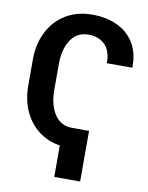

<svg xmlns="http://www.w3.org/2000/svg" viewBox="-97 -790 802 1038"><g transform="rotate(10 304.5 -271.0)"><path d="M273.9 178.7V5.9Q205.1 -4.9 154.8 -44.4Q104.5 -84 77.1 -145.5Q49.8 -207 49.8 -284.7V-425.8Q49.8 -512.7 84 -579.3Q118.2 -646 180.2 -683.6Q242.2 -721.2 325.2 -721.2Q403.8 -721.2 463.4 -692.9Q522.9 -664.6 555.7 -610.4Q588.4 -556.2 586.9 -479L585.9 -476.1H447.3Q447.3 -544.9 412.8 -578.1Q378.4 -611.3 324.2 -611.3Q260.7 -611.3 226.6 -560.1Q192.4 -508.8 192.4 -426.8V-284.7Q192.4 -202.1 226.6 -150.6Q260.7 -99.1 324.2 -99.1H416V178.7Z"/></g></svg>

Font: Roboto Slab
Style: Bold
Weight: 700
Designer: Google
Version: Version 2.000; ttfautohint (v1.8.1.43-b0c9)